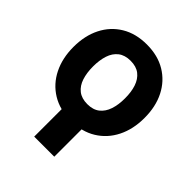

<svg xmlns="http://www.w3.org/2000/svg" viewBox="-209 -668 991 991"><g transform="rotate(45 287.0 -172.0)"><path d="M355.5 -20.5V201.8H209V-20.5ZM284.2 10.5Q204.1 10.4 145.8 -25.3Q87.6 -61 56.2 -124.1Q24.8 -187.2 24.8 -268.9Q24.8 -351.1 56.2 -413.4Q87.6 -475.7 145.8 -510.8Q204.1 -545.9 284.2 -545.9Q364.5 -545.9 422.6 -510.8Q480.8 -475.7 512.3 -413.4Q543.8 -351.1 543.6 -268.9Q543.8 -187.2 512.3 -124.1Q480.8 -61 422.6 -25.3Q364.5 10.4 284.2 10.5ZM284.2 -110.4Q325.8 -110.4 351.5 -130.7Q377.1 -151 389.1 -186.9Q401 -222.9 400.8 -268.9Q401 -315.8 389.1 -351.4Q377.1 -387 351.5 -407.1Q325.8 -427.1 284.2 -427.1Q242.8 -427.1 216.8 -406.9Q190.9 -386.7 179.2 -351Q167.6 -315.2 167.6 -268.9Q167.6 -222.9 179.2 -186.9Q190.9 -151 216.8 -130.7Q242.8 -110.4 284.2 -110.4Z"/></g></svg>

Font: Inter Display V
Style: Regular
Weight: 400
Designer: Rasmus Andersson
Foundry: rsms
Version: Version 3.015;git-src